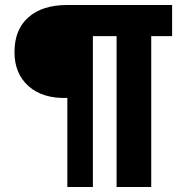

<svg xmlns="http://www.w3.org/2000/svg" viewBox="-20 -749 743 769"><path d="M38 -540.3Q38 -630.3 93.6 -679.6Q149.3 -729 249.7 -729H669.3V-604.4H585.7V0H447V-604.4H352V0H249.7V-356.7Q150.9 -353.6 94.4 -403.9Q38 -454.3 38 -540.3Z"/></svg>

Font: Mona Sans VF XLt
Style: Regular
Weight: 200
Designer: Deni Anggara
Foundry: GitHub
Version: Version 2.000;Glyphs 3.2.3 (3260)